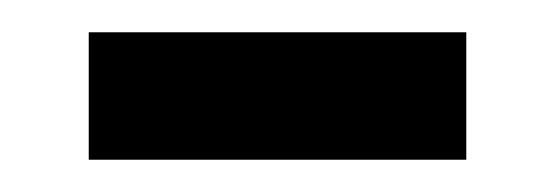

<svg xmlns="http://www.w3.org/2000/svg" viewBox="-20 -328 344 119"><path d="M35 -229H269V-308H35Z"/></svg>

Font: Noto Sans Myanmar UI SemiCondensed
Style: Regular
Weight: 400
Width: 4
Designer: Monotype Design Team
Foundry: Monotype Imaging Inc.
Version: Version 2.103